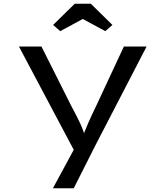

<svg xmlns="http://www.w3.org/2000/svg" viewBox="-20 -773 882 1023"><path d="M262 230 394 -14V65L81 -525H201L359 -210Q387 -159 407 -116Q427 -73 434 -39L417 -38Q430 -71 449 -115Q468 -159 494 -212L640 -525H761L487 4L373 230ZM301 -607 263 -640 378 -753H464L579 -640L541 -607L406 -680H436Z"/></svg>

Font: Lexend Peta
Style: Regular
Weight: 400
Designer: Bonnie Shaver-Troup, Thomas Jockin
Foundry: Lexend
Version: Version 1.007